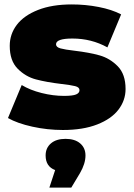

<svg xmlns="http://www.w3.org/2000/svg" viewBox="-20 -577 605 867"><path d="M126 -5C171.3 5 217.3 10 264 10C324.7 10 376.3 1.7 419 -15C461.7 -31.7 493.7 -54 515 -82C536.3 -110 547 -141 547 -175C547 -219.7 535.2 -254 511.5 -278C487.8 -302 460.5 -318.3 429.5 -327C398.5 -335.7 360.7 -342.7 316 -348C287.3 -351.3 266.3 -354.8 253 -358.5C239.7 -362.2 233 -368.3 233 -377C233 -394.3 257.7 -403 307 -403C364.3 -403 417 -389.7 465 -363L527 -512C499 -526.7 465.2 -537.8 425.5 -545.5C385.8 -553.2 345.3 -557 304 -557C244.7 -557 193.8 -548.7 151.5 -532C109.2 -515.3 77.3 -493 56 -465C34.7 -437 24 -405.3 24 -370C24 -325.3 35.8 -291 59.5 -267C83.2 -243 110.7 -226.8 142 -218.5C173.3 -210.2 211.3 -203.3 256 -198C285.3 -194.7 306.5 -191.3 319.5 -188C332.5 -184.7 339 -178.7 339 -170C339 -161.3 333.8 -154.8 323.5 -150.5C313.2 -146.2 295 -144 269 -144C236.3 -144 202.7 -148.3 168 -157C133.3 -165.7 103.3 -177.7 78 -193L16 -44C44 -28 80.7 -15 126 -5ZM342 70.5C326 56.8 304 50 276 50C248 50 226 56.8 210 70.5C194 84.2 186 102.3 186 125C186 158.3 200.3 180.3 229 191L203 270H302L341 205C357.7 176.3 366 149.7 366 125C366 102.3 358 84.2 342 70.5Z"/></svg>

Font: Montserrat Custom Black
Style: Regular
Weight: 900
Designer: Julieta Ulanovsky
Foundry: Julieta Ulanovsky
Version: Version 7.200